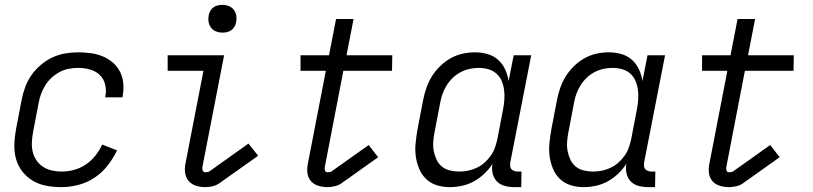

<svg xmlns="http://www.w3.org/2000/svg" viewBox="-20 -757 3340 789"><path d="M232 12Q201 12 171 6.5Q141 1 115.5 -14Q90 -29 72 -52Q54 -75 46 -103.5Q38 -132 39 -163.5Q40 -195 46 -227L69 -347Q74 -373 83.5 -399Q93 -425 109 -448Q125 -471 147.5 -490Q170 -509 195.5 -521Q221 -533 248 -537.5Q275 -542 301 -542Q327 -542 353 -538.5Q379 -535 402 -525.5Q425 -516 443.5 -500Q462 -484 473 -462.5Q484 -441 486.5 -415Q489 -389 484 -362L483 -357H412L413 -361Q418 -386 412 -410Q406 -434 389.5 -449.5Q373 -465 349.5 -471.5Q326 -478 301 -478Q283 -478 263.5 -474.5Q244 -471 226 -461.5Q208 -452 192.5 -438Q177 -424 166.5 -407Q156 -390 149 -371.5Q142 -353 139 -335L116 -215Q112 -194 111 -173Q110 -152 114.5 -133Q119 -114 130 -98Q141 -82 157 -71.5Q173 -61 192.5 -56.5Q212 -52 233 -52Q258 -52 283 -58.5Q308 -65 331 -80Q354 -95 371.5 -117Q389 -139 400 -163L461 -139Q445 -106 422 -76.5Q399 -47 368 -26.5Q337 -6 301.5 3Q266 12 232 12Z M824 12Q804 12 786 6.5Q768 1 756 -12.5Q744 -26 741 -45Q738 -64 742 -84L816 -466H669V-530H901L812 -72Q810 -64 813 -56.5Q816 -49 824 -49Q828 -49 833 -50Q838 -51 841 -53L1001 -167L1041 -117L880 -3Q868 5 853 8.5Q838 12 824 12ZM894 -623Q880 -623 867.5 -628Q855 -633 847 -643.5Q839 -654 837 -668Q835 -682 838 -696Q840 -705 845 -713.5Q850 -722 858 -727.5Q866 -733 875.5 -735Q885 -737 894 -737Q908 -737 920.5 -732Q933 -727 941 -716.5Q949 -706 951 -692Q953 -678 950 -664Q948 -655 943 -646.5Q938 -638 930 -632.5Q922 -627 912.5 -625Q903 -623 894 -623Z M1326 12Q1306 12 1288 6.5Q1270 1 1258 -12.5Q1246 -26 1243.5 -45Q1241 -64 1245 -84L1319 -466H1215V-530H1332L1361 -679H1433L1404 -530H1592L1591 -466H1391L1315 -72Q1313 -64 1315.5 -56.5Q1318 -49 1326 -49Q1331 -49 1335.5 -50Q1340 -51 1343 -53L1495 -161L1534 -111L1382 -3Q1370 5 1355 8.5Q1340 12 1326 12Z M1828 12Q1800 12 1774.5 4Q1749 -4 1730.5 -22Q1712 -40 1702 -64.5Q1692 -89 1688.5 -115.5Q1685 -142 1688 -170.5Q1691 -199 1696 -227L1719 -347Q1724 -372 1732.5 -396.5Q1741 -421 1755 -443.5Q1769 -466 1789 -485.5Q1809 -505 1832.5 -518Q1856 -531 1881.5 -536.5Q1907 -542 1931 -542Q1958 -542 1983 -535Q2008 -528 2026.5 -511.5Q2045 -495 2055.5 -472.5Q2066 -450 2070 -424L2091 -530H2163L2077 -90Q2076 -82 2076.5 -74.5Q2077 -67 2081.5 -62Q2086 -57 2093 -54.5Q2100 -52 2107 -52H2123L2122 12H2094Q2074 12 2054.5 7Q2035 2 2022 -11.5Q2009 -25 2004.5 -44.5Q2000 -64 2004 -84Q1990 -62 1970 -43Q1950 -24 1927 -11.5Q1904 1 1878.5 6.5Q1853 12 1828 12ZM1868 -52Q1885 -52 1903 -55.5Q1921 -59 1939 -67.5Q1957 -76 1971 -88.5Q1985 -101 1996.5 -117Q2008 -133 2014 -150.5Q2020 -168 2024 -186L2047 -306Q2051 -327 2052.5 -347.5Q2054 -368 2051.5 -387.5Q2049 -407 2041.5 -424.5Q2034 -442 2020 -454.5Q2006 -467 1987 -472.5Q1968 -478 1947 -478Q1929 -478 1910 -474Q1891 -470 1873 -460.5Q1855 -451 1840.5 -437Q1826 -423 1815.5 -406Q1805 -389 1798.5 -371Q1792 -353 1789 -335L1766 -215Q1762 -195 1760.5 -175Q1759 -155 1762.5 -136.5Q1766 -118 1774 -101Q1782 -84 1796 -72.5Q1810 -61 1829 -56.5Q1848 -52 1868 -52Z M2378 12Q2350 12 2324.5 4Q2299 -4 2280.5 -22Q2262 -40 2252 -64.5Q2242 -89 2238.5 -115.5Q2235 -142 2238 -170.5Q2241 -199 2246 -227L2269 -347Q2274 -372 2282.5 -396.5Q2291 -421 2305 -443.5Q2319 -466 2339 -485.5Q2359 -505 2382.5 -518Q2406 -531 2431.5 -536.5Q2457 -542 2481 -542Q2508 -542 2533 -535Q2558 -528 2576.5 -511.5Q2595 -495 2605.5 -472.5Q2616 -450 2620 -424L2641 -530H2713L2627 -90Q2626 -82 2626.5 -74.5Q2627 -67 2631.5 -62Q2636 -57 2643 -54.5Q2650 -52 2657 -52H2673L2672 12H2644Q2624 12 2604.5 7Q2585 2 2572 -11.5Q2559 -25 2554.5 -44.5Q2550 -64 2554 -84Q2540 -62 2520 -43Q2500 -24 2477 -11.5Q2454 1 2428.5 6.5Q2403 12 2378 12ZM2418 -52Q2435 -52 2453 -55.5Q2471 -59 2489 -67.5Q2507 -76 2521 -88.5Q2535 -101 2546.5 -117Q2558 -133 2564 -150.5Q2570 -168 2574 -186L2597 -306Q2601 -327 2602.5 -347.5Q2604 -368 2601.5 -387.5Q2599 -407 2591.5 -424.5Q2584 -442 2570 -454.5Q2556 -467 2537 -472.5Q2518 -478 2497 -478Q2479 -478 2460 -474Q2441 -470 2423 -460.5Q2405 -451 2390.5 -437Q2376 -423 2365.5 -406Q2355 -389 2348.5 -371Q2342 -353 2339 -335L2316 -215Q2312 -195 2310.5 -175Q2309 -155 2312.5 -136.5Q2316 -118 2324 -101Q2332 -84 2346 -72.5Q2360 -61 2379 -56.5Q2398 -52 2418 -52Z M2976 12Q2956 12 2938 6.5Q2920 1 2908 -12.5Q2896 -26 2893.5 -45Q2891 -64 2895 -84L2969 -466H2865V-530H2982L3011 -679H3083L3054 -530H3242L3241 -466H3041L2965 -72Q2963 -64 2965.5 -56.5Q2968 -49 2976 -49Q2981 -49 2985.5 -50Q2990 -51 2993 -53L3145 -161L3184 -111L3032 -3Q3020 5 3005 8.5Q2990 12 2976 12Z"/></svg>

Font: Lode Term
Style: Italic
Weight: 400
Italic angle: -11°
Monospace: yes
Designer: Belleve Invis
Foundry: Belleve Invis
Version: Version 29.2.0